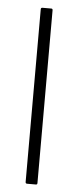

<svg xmlns="http://www.w3.org/2000/svg" viewBox="-50 -684 290 712"><g transform="rotate(5 95.0 -327.5)"><path d="M79 0Q73 0 73 -6V-649Q73 -655 79 -655H112Q117 -655 117 -649V-6Q117 0 112 0Z"/></g></svg>

Font: Sofia Sans Condensed Light
Style: Regular
Weight: 300
Designer: Botio Nikoltchev, Ani Petrova
Foundry: lettersoup
Version: Version 4.101